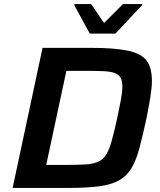

<svg xmlns="http://www.w3.org/2000/svg" viewBox="-20 -923 788 943"><path d="M42 0 189 -688H425Q541 -688 606.5 -674.5Q672 -661 699 -626.5Q726 -592 726 -526Q726 -492 718.5 -446Q711 -400 699 -339Q680 -253 664 -193Q648 -133 624.5 -95Q601 -57 563.5 -36.5Q526 -16 466.5 -8Q407 0 317 0ZM207 -113H304Q363 -113 401 -115.5Q439 -118 463 -129Q487 -140 502 -164.5Q517 -189 529 -232.5Q541 -276 556 -344Q567 -396 574 -434Q581 -472 581 -498Q581 -526 572 -541.5Q563 -557 542.5 -564.5Q522 -572 488 -573.5Q454 -575 404 -575H306ZM421 -758 345 -897 346 -903H428L491 -810L584 -903H679L677 -897L547 -758Z"/></svg>

Font: Saira SemiExpanded SemiBold
Style: Italic
Weight: 600
Width: 6
Italic angle: -12°
Designer: Hector Gatti with collaboration of the Omnibus-Type team
Foundry: Omnibus-Type
Version: Version 1.101